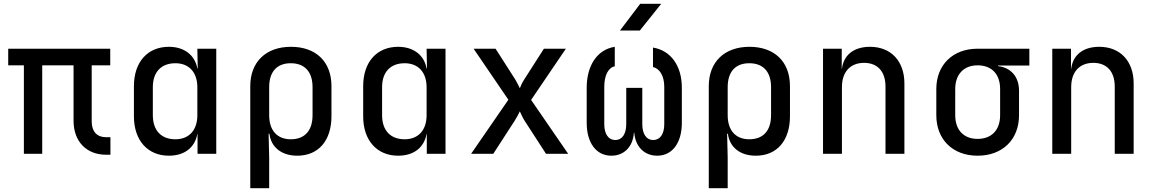

<svg xmlns="http://www.w3.org/2000/svg" viewBox="-20 -805 6040 1005"><path d="M536 5H558V-87H534C488 -87 460 -116 460 -169V-463H557V-550H23V-463H105V0H201V-463H365V-173C365 -65 432 5 536 5Z M864 10C945 10 1000 -32 1013 -104H1014V0H1112V-550H1013L1015 -447H1013C1000 -517 944 -560 864 -560C753 -560 681 -481 681 -354V-196C681 -69 754 10 864 10ZM898 -76C825 -76 780 -121 780 -202V-349C780 -429 825 -474 898 -474C969 -474 1013 -427 1013 -348V-202C1013 -123 969 -76 898 -76Z M1290 180H1389V21L1386 -105H1390C1399 -34 1454 10 1536 10C1647 10 1715 -69 1715 -197V-354C1715 -482 1634 -560 1503 -560C1372 -560 1290 -481 1290 -354ZM1502 -76C1431 -76 1389 -122 1389 -202V-349C1389 -429 1429 -474 1502 -474C1575 -474 1616 -429 1616 -349V-202C1616 -121 1575 -76 1502 -76Z M2064 10C2145 10 2200 -32 2213 -104H2214V0H2312V-550H2213L2215 -447H2213C2200 -517 2144 -560 2064 -560C1953 -560 1881 -481 1881 -354V-196C1881 -69 1954 10 2064 10ZM2098 -76C2025 -76 1980 -121 1980 -202V-349C1980 -429 2025 -474 2098 -474C2169 -474 2213 -427 2213 -348V-202C2213 -123 2169 -76 2098 -76Z M2446 0H2562L2674 -173C2684 -188 2695 -210 2701 -222C2707 -210 2716 -188 2726 -173L2838 0H2954L2760 -282L2942 -550H2827L2724 -389C2714 -374 2705 -354 2701 -343C2696 -354 2686 -374 2677 -389L2574 -550H2459L2641 -283Z M3225 -645H3329L3441 -785H3331ZM3180 10C3247 10 3293 -37 3298 -110H3300C3306 -37 3353 10 3420 10C3499 10 3549 -57 3549 -162V-346C3549 -461 3491 -541 3398 -556V-454C3434 -446 3457 -406 3457 -351V-155C3457 -103 3435 -72 3399 -72C3364 -72 3342 -103 3342 -155V-345H3258V-155C3258 -103 3236 -72 3201 -72C3165 -72 3143 -103 3143 -155V-351C3143 -410 3164 -451 3198 -458V-560C3107 -546 3051 -463 3051 -346V-162C3051 -57 3101 10 3180 10Z M3690 180H3789V21L3786 -105H3790C3799 -34 3854 10 3936 10C4047 10 4115 -69 4115 -197V-354C4115 -482 4034 -560 3903 -560C3772 -560 3690 -481 3690 -354ZM3902 -76C3831 -76 3789 -122 3789 -202V-349C3789 -429 3829 -474 3902 -474C3975 -474 4016 -429 4016 -349V-202C4016 -121 3975 -76 3902 -76Z M4288 0H4387V-349C4387 -429 4431 -476 4503 -476C4572 -476 4615 -432 4615 -352V0H4714V-368C4714 -486 4643 -560 4534 -560C4450 -560 4396 -518 4387 -445H4386V-550H4288Z M5097 10C5228 10 5314 -75 5314 -202V-330C5314 -403 5272 -451 5204 -459V-462H5368V-550H5097C4967 -550 4881 -465 4881 -339V-202C4881 -75 4967 10 5097 10ZM5097 -78C5024 -78 4980 -125 4980 -202V-339C4980 -415 5024 -463 5097 -463C5171 -463 5215 -417 5215 -339V-202C5215 -125 5171 -78 5097 -78Z M5488 0H5587V-349C5587 -429 5631 -476 5703 -476C5772 -476 5815 -432 5815 -352V0H5914V-368C5914 -486 5843 -560 5734 -560C5650 -560 5596 -518 5587 -445H5586V-550H5488Z"/></svg>

Font: JetBrains Mono Medium
Style: Regular
Weight: 436
Monospace: yes
Designer: Philipp Nurullin, Konstantin Bulenkov
Foundry: JetBrains
Version: Version 2.305